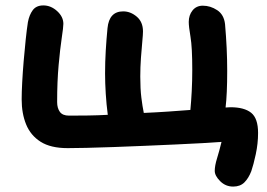

<svg xmlns="http://www.w3.org/2000/svg" viewBox="-20 -535 985 709"><path d="M841 154Q813 154 793 134Q773 114 773 96Q773 77 781.5 49.5Q790 22 798 -11Q773 -9 728.5 -6.5Q684 -4 628.5 -1.5Q573 1 514 3.5Q455 6 399.5 8Q344 10 299.5 11Q255 12 230 12Q167 12 130 -11.5Q93 -35 76.5 -75.5Q60 -116 60 -168Q60 -194 62 -231.5Q64 -269 67.5 -310.5Q71 -352 75 -389.5Q79 -427 83 -453Q88 -480 101 -497.5Q114 -515 140 -515Q168 -515 191 -494Q214 -473 214 -447Q214 -435 208 -395Q202 -355 196.5 -294.5Q191 -234 191 -158Q191 -136 201 -122Q211 -108 235 -108Q269 -108 305 -108.5Q341 -109 378 -111Q373 -149 370.5 -189Q368 -229 368 -264Q368 -306 370.5 -348Q373 -390 377 -431Q383 -493 435 -493Q462 -493 485 -473.5Q508 -454 508 -419Q508 -408 505.5 -382Q503 -356 500.5 -321.5Q498 -287 498 -252Q498 -207 502 -174.5Q506 -142 511 -118Q557 -120 601 -123Q645 -126 683 -129Q686 -160 688 -198.5Q690 -237 690 -277Q690 -360 683.5 -398.5Q677 -437 677 -454Q677 -479 691 -496.5Q705 -514 729 -514Q757 -514 782 -497.5Q807 -481 811 -446Q815 -400 817 -357.5Q819 -315 819 -273Q819 -188 813 -138Q825 -139 831 -139Q882 -139 907.5 -118.5Q933 -98 933 -44Q933 -5 924.5 34.5Q916 74 908 97Q898 123 882.5 138.5Q867 154 841 154Z"/></svg>

Font: Shantell Sans Normal
Style: Regular
Weight: 600
Designer: Stephen Nixon, Anya Danilova, Shantell Martin
Foundry: Arrow Type
Version: Version 1.009;[a7da0bfa3]